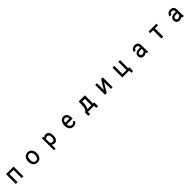

<svg xmlns="http://www.w3.org/2000/svg" viewBox="1194 -4024 7612 7612"><g transform="rotate(-45 5000.0 -217.5)"><path d="M712.9 -549.8V0H615.2V-458H386.7V0H287.1V-549.8Z M1259.8 -273.4V-280.3Q1259.8 -360.4 1290 -424.8Q1317.4 -489.3 1372.1 -524.4Q1425.8 -558.6 1498 -559.6Q1610.4 -559.6 1675.8 -481.4Q1740.2 -402.3 1740.2 -275.4V-268.6Q1740.2 -191.4 1711.9 -125Q1698.2 -95.7 1675.8 -69.3Q1660.2 -45.9 1629.9 -26.4Q1602.5 -6.8 1570.3 1Q1537.1 9.8 1500 9.8Q1389.6 9.8 1324.2 -68.4Q1293.9 -107.4 1276.4 -158.2Q1259.8 -214.8 1259.8 -273.4ZM1398.4 -418Q1360.4 -367.2 1360.4 -268.6Q1360.4 -181.6 1398.4 -130.9Q1437.5 -81.1 1500 -81.1Q1565.4 -81.1 1603.5 -131.8Q1641.6 -186.5 1641.6 -280.3Q1641.6 -363.3 1603.5 -418Q1561.5 -468.8 1498 -468.8Q1437.5 -468.8 1398.4 -418Z M2699.2 -306.6V-298.8Q2699.2 -238.3 2689.9 -202.1Q2680.7 -166 2657.2 -127Q2609.4 -49.8 2517.6 -49.8Q2441.4 -49.8 2392.6 -97.7V125H2300.8V-549.8H2384.8L2387.7 -504.9Q2436.5 -559.6 2515.6 -559.6Q2609.4 -559.6 2657.2 -483.4Q2681.6 -445.3 2690.4 -408.7Q2699.2 -372.1 2699.2 -306.6ZM2582 -192.4Q2596.7 -217.8 2602.1 -239.3Q2607.4 -260.7 2607.4 -308.6Q2607.4 -350.6 2602.5 -369.6Q2597.7 -388.7 2582 -414.1Q2550.8 -460.9 2492.2 -460.9Q2425.8 -460.9 2392.6 -396.5V-210Q2425.8 -145.5 2493.2 -146.5Q2550.8 -146.5 2582 -192.4Z M3596.7 -2Q3559.6 9.8 3516.6 9.8Q3411.1 9.8 3347.7 -63.5Q3286.1 -137.7 3286.1 -260.7V-276.4Q3286.1 -355.5 3314.5 -421.9Q3342.8 -488.3 3390.6 -523.4Q3442.4 -558.6 3505.9 -559.6Q3606.4 -559.6 3661.1 -488.3Q3714.8 -417 3713.9 -285.2V-241.2H3380.9Q3383.8 -168.9 3420.9 -126Q3461.9 -81.1 3523.4 -81.1Q3567.4 -81.1 3594.7 -99.6Q3624 -119.1 3646.5 -151.4L3650.4 -157.2L3708 -103.5L3705.1 -98.6Q3686.5 -63.5 3658.2 -39.1Q3632.8 -16.6 3596.7 -2ZM3585.9 -433.6Q3555.7 -468.8 3505.9 -468.8Q3458 -468.8 3424.8 -431.6Q3394.5 -398.4 3383.8 -332H3620.1Q3616.2 -396.5 3585.9 -433.6Z M4228.5 -85.9H4271.5L4297.9 -122.1Q4346.7 -189.5 4352.5 -328.1L4362.3 -549.8H4708V-90.8H4772.5V125H4672.9V0H4327.1V125H4227.5ZM4457 -328.1Q4450.2 -179.7 4388.7 -90.8H4608.4V-449.2H4461.9Z M5385.7 -167 5618.2 -549.8H5712.9V0H5615.2V-380.9L5382.8 0H5287.1V-549.8H5385.7Z M6255.9 0V-549.8H6356.4V-90.8H6584V-549.8H6681.6V-90.8H6744.1L6734.4 125H6643.6V0Z M7615.2 0 7613.3 -3.9Q7606.4 -18.6 7601.6 -48.8Q7543 9.8 7461.9 9.8Q7384.8 9.8 7336.9 -36.1Q7288.1 -84 7288.1 -156.2Q7288.1 -243.2 7346.7 -292Q7406.2 -339.8 7522.5 -339.8H7599.6V-374Q7599.6 -418.9 7575.2 -444.3Q7551.8 -468.8 7498 -469.7Q7452.1 -469.7 7421.9 -446.3Q7393.6 -423.8 7393.6 -390.6V-383.8H7298.8V-390.6Q7298.8 -434.6 7325.2 -473.6Q7349.6 -511.7 7397.5 -536.1Q7445.3 -558.6 7502 -559.6Q7595.7 -559.6 7644.5 -511.7Q7693.4 -462.9 7695.3 -379.9V-131.8Q7695.3 -104.5 7699.2 -67.4Q7707 -27.3 7710.9 -16.6L7711.9 -15.6V0ZM7407.2 -106.4Q7432.6 -85 7472.7 -85Q7512.7 -85 7548.8 -106.4Q7584 -128.9 7599.6 -160.2V-258.8H7538.1Q7383.8 -258.8 7382.8 -168.9Q7383.8 -128.9 7407.2 -106.4Z M8720.7 -549.8V-460H8549.8V0H8445.3V-460H8279.3V-549.8Z M9615.2 0 9613.3 -3.9Q9606.4 -18.6 9601.6 -48.8Q9543 9.8 9461.9 9.8Q9384.8 9.8 9336.9 -36.1Q9288.1 -84 9288.1 -156.2Q9288.1 -243.2 9346.7 -292Q9406.2 -339.8 9522.5 -339.8H9599.6V-374Q9599.6 -418.9 9575.2 -444.3Q9551.8 -468.8 9498 -469.7Q9452.1 -469.7 9421.9 -446.3Q9393.6 -423.8 9393.6 -390.6V-383.8H9298.8V-390.6Q9298.8 -434.6 9325.2 -473.6Q9349.6 -511.7 9397.5 -536.1Q9445.3 -558.6 9502 -559.6Q9595.7 -559.6 9644.5 -511.7Q9693.4 -462.9 9695.3 -379.9V-131.8Q9695.3 -104.5 9699.2 -67.4Q9707 -27.3 9710.9 -16.6L9711.9 -15.6V0ZM9407.2 -106.4Q9432.6 -85 9472.7 -85Q9512.7 -85 9548.8 -106.4Q9584 -128.9 9599.6 -160.2V-258.8H9538.1Q9383.8 -258.8 9382.8 -168.9Q9383.8 -128.9 9407.2 -106.4Z"/></g></svg>

Font: RobotoJAA
Style: Medium
Weight: 500
Version: Version 2.05; 2016-11-05